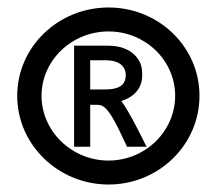

<svg xmlns="http://www.w3.org/2000/svg" viewBox="-20 -482 579 513"><path d="M26 -226C26 -95 136 11 270 11C404 11 513 -95 513 -226C513 -357 404 -462 270 -462C136 -462 26 -357 26 -226ZM91 -226C91 -321 172 -398 270 -398C368 -398 448 -321 448 -226C448 -131 368 -53 270 -53C172 -53 91 -131 91 -226ZM178 -90H221V-202H230C237 -202 244 -202 248 -201C274 -197 305 -118 318 -93L319 -90H372L368 -97C362 -109 324 -187 304 -212C333 -221 360 -242 360 -281C360 -292 359 -303 355 -313C341 -344 310 -360 268 -360H178ZM221 -243V-321H263C294 -321 316 -308 316 -281C316 -252 294 -243 261 -243Z"/></svg>

Font: Charger Sport
Style: SeBd
Weight: 600
Designer: Jasper
Foundry: Cannot Into Space Fonts
Version: Version 1.1